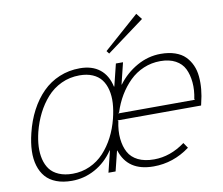

<svg xmlns="http://www.w3.org/2000/svg" viewBox="-93 -1014 1319 1138"><g transform="rotate(-10 566.0 -444.5)"><path d="M553.2 -311Q565.4 -359.9 567.9 -402.6Q570.3 -445.3 561.5 -481.4Q552.7 -517.6 533.2 -543.5Q513.7 -569.3 480.2 -583.7Q446.8 -598.1 401.9 -598.1Q342.8 -598.1 292.2 -574.5Q241.7 -550.8 205.3 -509.8Q168.9 -468.8 143.8 -418.7Q118.7 -368.7 104 -311Q92.8 -265.1 90.8 -224.6Q88.9 -184.1 97.4 -148.2Q106 -112.3 125.5 -86.4Q145 -60.5 179.9 -45.7Q214.8 -30.8 262.2 -30.8Q317.4 -30.8 366 -52.7Q414.6 -74.7 450.7 -113.5Q486.8 -152.3 512.7 -202.4Q538.6 -252.4 553.2 -311ZM588.9 -335.9 1051.8 -336.9 1047.9 -340.8Q1059.1 -394.5 1054.7 -441.4Q1050.3 -488.3 1033.2 -523.2Q1016.1 -558.1 979 -578.1Q941.9 -598.1 888.2 -598.1Q834.5 -598.1 786.9 -577.9Q739.3 -557.6 703.1 -522Q667 -486.3 639.6 -440.7Q612.3 -395 595.2 -340.8ZM669.9 -629.9 638.2 -501H640.1Q686.5 -563.5 754.4 -601.8Q822.3 -640.1 897.9 -640.1Q946.8 -640.1 984.1 -627.2Q1021.5 -614.3 1044.4 -591.1Q1067.4 -567.9 1081.3 -537.1Q1095.2 -506.3 1098.6 -468.8Q1102.1 -431.2 1098.4 -391.8Q1094.7 -352.5 1084 -310.1L1081.1 -296.9L578.1 -295.9L582 -291Q569.8 -233.9 574.7 -186Q579.6 -138.2 598.4 -103.8Q617.2 -69.3 656.2 -50Q695.3 -30.8 752 -30.8Q850.1 -30.8 939 -96.2L960.9 -64Q861.3 9.8 742.2 9.8Q586.9 9.8 545.9 -120.1H543.9L514.2 0H471.2L502.9 -128.9H501Q455.6 -62 389.9 -26.1Q324.2 9.8 250 9.8Q197.3 9.8 157.5 -5.4Q117.7 -20.5 93.3 -48.6Q68.8 -76.7 56.9 -116.5Q44.9 -156.2 46.4 -205.1Q47.9 -253.9 62 -311Q79.6 -383.8 111.1 -443.6Q142.6 -503.4 186.3 -547.4Q230 -591.3 287.4 -615.2Q344.7 -639.2 411.1 -639.2Q484.4 -639.2 530.5 -602.8Q576.7 -566.4 591.8 -497.1H594.2L627 -629.9ZM796.9 -898.9 825.2 -862.8 598.1 -694.8 585 -711.9Z"/></g></svg>

Font: Sinkin Sans 200 X Light Italic
Style: Regular
Weight: 200
Italic angle: -112°
Designer: Keith Bates
Foundry: K-Type
Version: Sinkin Sans (version 1.0)  by Keith Bates   •   © 2014   www